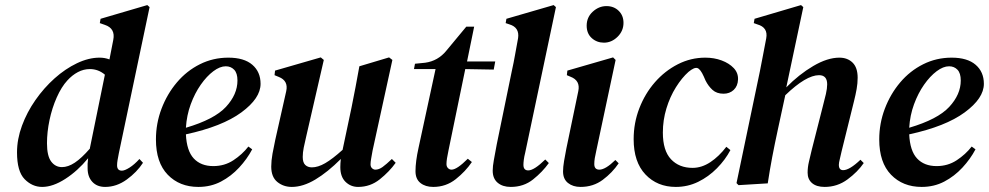

<svg xmlns="http://www.w3.org/2000/svg" viewBox="-20 -722 3894 756"><path d="M146 14Q107 14 77 -16.5Q47 -47 47 -122Q47 -174 66.5 -227Q86 -280 119.5 -328Q153 -376 195 -413.5Q237 -451 283 -473Q329 -495 372 -495Q393 -495 411 -488L426 -565Q435 -610 393 -624L373 -631L376 -648L560 -702L569 -694L448 -119Q445 -103 443 -92Q441 -81 441 -71Q441 -50 460 -50Q471 -50 490 -62Q509 -74 529 -96L543 -81Q519 -44 479 -15Q439 14 394 14Q362 14 343.5 -6Q325 -26 325 -59Q324 -76 327 -99Q286 -49 237 -17.5Q188 14 146 14ZM165 -158Q165 -108 181.5 -86Q198 -64 224 -64Q248 -64 274.5 -81.5Q301 -99 334 -137V-139L393 -428Q367 -450 334 -450Q309 -450 286.5 -438Q264 -426 245 -405Q222 -380 203.5 -338.5Q185 -297 175 -249.5Q165 -202 165 -158Z M761 14Q687 14 640.5 -34Q594 -82 594 -173Q594 -236 616 -294Q638 -352 676.5 -397.5Q715 -443 767 -469Q819 -495 879 -495Q941 -495 973.5 -467Q1006 -439 1006 -392Q1006 -335 930.5 -279.5Q855 -224 712 -193Q715 -128 743 -98Q771 -68 820 -68Q864 -68 899 -91Q934 -114 958 -145L973 -134Q953 -96 921.5 -62Q890 -28 850 -7Q810 14 761 14ZM869 -461Q846 -461 820 -441.5Q794 -422 770.5 -388.5Q747 -355 731 -311.5Q715 -268 712 -219Q824 -252 869.5 -301Q915 -350 915 -405Q915 -434 902 -447.5Q889 -461 869 -461Z M1129 14Q1096 14 1072 -5.5Q1048 -25 1048 -66Q1048 -89 1053 -117Q1058 -145 1064 -172L1107 -363Q1116 -404 1078 -419L1061 -426L1063 -444L1243 -496L1255 -486L1186 -186Q1180 -161 1176 -141Q1172 -121 1172 -104Q1172 -82 1182 -72.5Q1192 -63 1208 -63Q1232 -63 1260.5 -79.5Q1289 -96 1329 -132L1330 -137L1364 -298Q1372 -339 1380 -379.5Q1388 -420 1395 -461L1512 -496L1525 -486L1447 -129Q1444 -112 1441.5 -98Q1439 -84 1439 -75Q1439 -65 1445 -59.5Q1451 -54 1458 -54Q1472 -54 1486.5 -64.5Q1501 -75 1523 -96L1538 -81Q1513 -46 1475.5 -16Q1438 14 1390 14Q1361 14 1340.5 -6Q1320 -26 1320 -64Q1320 -79 1322 -96Q1270 -44 1221.5 -15Q1173 14 1129 14Z M1686 14Q1655 14 1635.5 -1.5Q1616 -17 1616 -48Q1616 -86 1628 -140L1695 -450H1610L1614 -471L1654 -475Q1705 -482 1738 -523L1816 -617H1847L1819 -480H1930L1924 -448L1812 -450L1746 -130Q1742 -112 1740 -98.5Q1738 -85 1738 -76Q1738 -66 1744 -60Q1750 -54 1758 -54Q1779 -54 1822 -97L1838 -84Q1813 -47 1774.5 -16.5Q1736 14 1686 14Z M1991 14Q1959 14 1939.5 -2.5Q1920 -19 1920 -50Q1920 -67 1924.5 -91.5Q1929 -116 1936 -154L1995 -441Q2003 -477 2008 -506Q2013 -535 2020 -572Q2026 -614 1986 -626L1971 -631L1974 -648L2160 -702L2169 -694L2048 -121Q2044 -105 2042.5 -93Q2041 -81 2041 -73Q2041 -51 2060 -51Q2083 -51 2127 -94L2141 -80Q2116 -45 2079 -15.5Q2042 14 1991 14Z M2358 -554Q2330 -554 2310 -572Q2290 -590 2290 -621Q2290 -654 2314 -676Q2338 -698 2368 -698Q2397 -698 2416 -679.5Q2435 -661 2435 -632Q2435 -600 2411.5 -577Q2388 -554 2358 -554ZM2266 14Q2236 14 2216.5 -1.5Q2197 -17 2197 -47Q2197 -64 2201 -88Q2205 -112 2210 -137L2257 -363Q2266 -405 2226 -420L2212 -426L2214 -444L2394 -496L2404 -486L2328 -129Q2324 -112 2322 -99.5Q2320 -87 2320 -76Q2320 -54 2340 -54Q2364 -54 2403 -92L2416 -79Q2391 -42 2353.5 -14Q2316 14 2266 14Z M2641 14Q2568 14 2521.5 -35Q2475 -84 2475 -174Q2475 -238 2497.5 -296Q2520 -354 2559 -398.5Q2598 -443 2649 -469Q2700 -495 2757 -495Q2792 -495 2821.5 -484Q2851 -473 2869 -454Q2887 -435 2886 -409Q2885 -383 2869 -368Q2853 -353 2829 -353Q2802 -353 2785.5 -368Q2769 -383 2758 -405L2751 -421Q2738 -450 2726 -454Q2714 -458 2691 -439Q2665 -416 2641.5 -378.5Q2618 -341 2604 -295Q2590 -249 2590 -200Q2590 -129 2622 -95Q2654 -61 2707 -61Q2743 -61 2777 -83.5Q2811 -106 2840 -144L2856 -131Q2836 -93 2803 -59.5Q2770 -26 2729 -6Q2688 14 2641 14Z M2888 7 2880 -1 2972 -441Q2979 -476 2984.5 -505.5Q2990 -535 2997 -571Q3005 -614 2962 -626L2948 -631L2951 -648L3134 -702L3143 -694L3076 -378Q3126 -429 3182 -462Q3238 -495 3285 -495Q3317 -495 3337 -475.5Q3357 -456 3357 -416Q3357 -394 3353 -371.5Q3349 -349 3343 -325L3294 -127Q3290 -108 3286.5 -94.5Q3283 -81 3283 -73Q3283 -52 3300 -52Q3325 -52 3368 -93L3381 -80Q3357 -45 3317 -15.5Q3277 14 3227 14Q3195 14 3177.5 -1Q3160 -16 3160 -42Q3160 -63 3165 -84.5Q3170 -106 3176 -131L3220 -304Q3227 -330 3232 -352Q3237 -374 3237 -390Q3237 -426 3205 -426Q3154 -426 3072 -347L3043 -213Q3030 -153 3020.5 -103Q3011 -53 3003 0Z M3609 14Q3535 14 3488.5 -34Q3442 -82 3442 -173Q3442 -236 3464 -294Q3486 -352 3524.5 -397.5Q3563 -443 3615 -469Q3667 -495 3727 -495Q3789 -495 3821.5 -467Q3854 -439 3854 -392Q3854 -335 3778.5 -279.5Q3703 -224 3560 -193Q3563 -128 3591 -98Q3619 -68 3668 -68Q3712 -68 3747 -91Q3782 -114 3806 -145L3821 -134Q3801 -96 3769.5 -62Q3738 -28 3698 -7Q3658 14 3609 14ZM3717 -461Q3694 -461 3668 -441.5Q3642 -422 3618.5 -388.5Q3595 -355 3579 -311.5Q3563 -268 3560 -219Q3672 -252 3717.5 -301Q3763 -350 3763 -405Q3763 -434 3750 -447.5Q3737 -461 3717 -461Z"/></svg>

Font: DM Serif Text
Style: Italic
Weight: 400
Italic angle: -12°
Designer: Colophon Foundry, Frank Grießhammer
Foundry: Colophon Foundry
Version: Version 5.100; ttfautohint (v1.8.2)